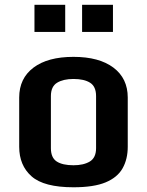

<svg xmlns="http://www.w3.org/2000/svg" viewBox="-20 -774 616 805"><path d="M288.1 11.2Q164.1 11.2 112.3 -34.7Q60.5 -80.6 60.5 -158.7V-365.2Q60.5 -445.3 120.4 -490.5Q180.2 -535.6 288.1 -535.6Q395.5 -535.6 455.6 -490.5Q515.6 -445.3 515.6 -365.2V-158.7Q515.6 -106.9 494.1 -68.6Q472.7 -30.3 423.1 -9.5Q373.5 11.2 288.1 11.2ZM288.1 -81.1Q330.6 -81.1 356.7 -96.9Q382.8 -112.8 382.8 -152.8V-371.1Q382.8 -411.1 357.9 -427Q333 -442.9 288.1 -442.9Q245.1 -442.9 219.2 -427Q193.4 -411.1 193.4 -371.1V-152.8Q193.4 -112.8 217.8 -96.9Q242.2 -81.1 288.1 -81.1ZM124.5 -753.9H253.4V-640.1H124.5ZM324.2 -753.9H453.6V-640.1H324.2Z"/></svg>

Font: Monda
Style: Bold
Weight: 700
Designer: Vernon Adams
Foundry: Vernon Adams
Version: Version 2.100; ttfautohint (v1.8.3)